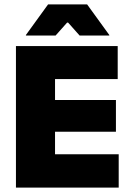

<svg xmlns="http://www.w3.org/2000/svg" viewBox="-20 -847 594 867"><path d="M52 0V-639H228.5V0ZM104.5 0V-150.5H516V0ZM156 -252V-395.5H503.5V-252ZM104.5 -490V-639H511.5V-490ZM197 -827H373.5L473.5 -689V-686.5H339.5L287.5 -745H283L231 -686.5H97V-689Z"/></svg>

Font: Anek Bangla ExtraBold
Style: Regular
Weight: 800
Designer: Sulekha Rajkumar (Bangla), Yesha Goshar (Latin)
Foundry: Ek Type
Version: Version 1.003